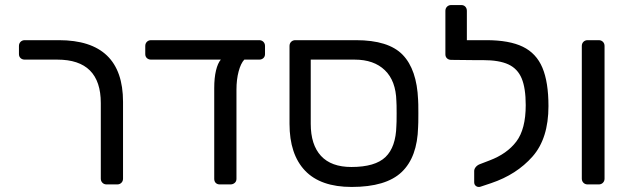

<svg xmlns="http://www.w3.org/2000/svg" viewBox="-20 -730 2490 760"><path d="M379 -23V-322Q379 -494 207 -494H78Q68 -494 61.5 -500Q55 -506 55 -516V-548Q55 -558 61.5 -564.5Q68 -571 78 -571H213Q467 -571 467 -327V-23Q467 -13 460.5 -6.5Q454 0 444 0H402Q392 0 385.5 -6.5Q379 -13 379 -23Z M1029 -548V-516Q1029 -506 1022.5 -500Q1016 -494 1006 -494H947Q933 -479 924.5 -447Q916 -415 916 -375V-22Q916 -12 909 -6Q902 0 892 0H850Q840 0 834 -6Q828 -12 828 -22V-381Q828 -422 835 -451Q842 -480 854 -494H578Q568 -494 561.5 -500Q555 -506 555 -516V-548Q555 -558 561.5 -564.5Q568 -571 578 -571H1006Q1016 -571 1022.5 -564.5Q1029 -558 1029 -548Z M1126 -240V-548Q1126 -558 1132.5 -564.5Q1139 -571 1149 -571H1389Q1518 -571 1574 -513Q1630 -455 1635 -335Q1636 -325 1636 -281Q1636 -237 1635 -227Q1632 -108 1570 -49Q1508 10 1372 10Q1249 10 1187.5 -54.5Q1126 -119 1126 -240ZM1549 -232Q1550 -242 1550 -281Q1550 -320 1549 -330Q1547 -410 1503.5 -452Q1460 -494 1384 -494H1210V-240Q1210 -157 1250.5 -113Q1291 -69 1371 -69Q1465 -69 1506 -108.5Q1547 -148 1549 -232Z M2151 -310Q2151 -182 2088 -110.5Q2025 -39 1924 -5L1882 9Q1880 10 1875 10Q1868 10 1862.5 5Q1857 0 1857 -9V-53Q1857 -61 1863 -68.5Q1869 -76 1879 -80L1918 -95Q1987 -121 2024 -170Q2061 -219 2061 -314Q2061 -381 2045 -419.5Q2029 -458 1992.5 -475Q1956 -492 1892 -492H1861H1858L1766 -493Q1756 -493 1749.5 -499Q1743 -505 1743 -515V-687Q1743 -697 1749.5 -703.5Q1756 -710 1766 -710H1806Q1816 -710 1822 -703.5Q1828 -697 1828 -687V-571H1885H1905Q1996 -571 2049.5 -545Q2103 -519 2127 -462Q2151 -405 2151 -310Z M2283 -23V-548Q2283 -558 2289.5 -564.5Q2296 -571 2306 -571H2350Q2360 -571 2366.5 -564.5Q2373 -558 2373 -548V-23Q2373 -13 2366.5 -6.5Q2360 0 2350 0H2306Q2296 0 2289.5 -6.5Q2283 -13 2283 -23Z"/></svg>

Font: Contemporary
Style: Regular
Weight: 400
Designer: Victor Tran
Foundry: Victor Tran
Version: Version 1.100